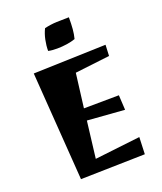

<svg xmlns="http://www.w3.org/2000/svg" viewBox="-160 -985 925 1096"><g transform="rotate(-20 302.5 -437.0)"><path d="M140 9 93 -650 534 -664 531 -597 320 -572 294 -365 507 -367 512 -277 286 -294 259 -71 535 -103 531 0ZM268 -738Q254 -738 240 -739Q226 -740 214 -743Q214 -775 221 -809Q228 -843 242 -871Q279 -880 316.5 -881.5Q354 -883 391 -883Q391 -841 388.5 -811.5Q386 -782 379 -755Q357 -747 327 -742.5Q297 -738 268 -738Z"/></g></svg>

Font: Joti One
Style: Regular
Weight: 400
Designer: Eduardo Rodriguez Tunni
Foundry: Eduardo Rodriguez Tunni
Version: Version 1.002; ttfautohint (v1.8.4.7-5d5b);gftools[0.9.24]